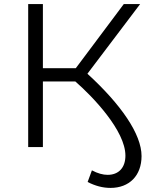

<svg xmlns="http://www.w3.org/2000/svg" viewBox="-20 -720 742 940"><path d="M118 0H190V-321H349C435 -246 594 -80 594 42C594 102 560 136 507 136C484 136 458 129 430 114L409 171C446 190 483 200 521 200C613 200 673 140 673 44C673 -63 573 -208 408 -359L666 -700H586L351 -386H190V-700H118Z"/></svg>

Font: Malon Grotesk
Style: Regular
Weight: 400
Designer: Julieta Ulanovsky
Foundry: Julieta Ulanovsky
Version: Version 7.200